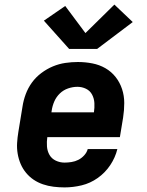

<svg xmlns="http://www.w3.org/2000/svg" viewBox="-20 -808 640 836"><path d="M261 8Q237 8 213 5Q189 2 167 -5.5Q145 -13 126.5 -25.5Q108 -38 93.5 -55.5Q79 -73 70 -94Q61 -115 57 -138.5Q53 -162 54.5 -186Q56 -210 60 -234L78 -344Q82 -371 92 -398Q102 -425 119 -448.5Q136 -472 160 -490Q184 -508 210.5 -519Q237 -530 264.5 -534Q292 -538 319 -538Q351 -538 382 -532Q413 -526 439 -511Q465 -496 483.5 -472.5Q502 -449 511.5 -420Q521 -391 521 -359.5Q521 -328 516 -296L502 -211H186Q183 -191 184.5 -170.5Q186 -150 195.5 -133.5Q205 -117 223 -108.5Q241 -100 261 -100Q276 -100 291.5 -102.5Q307 -105 321 -112Q335 -119 346.5 -131.5Q358 -144 362 -159H491Q482 -122 460 -89Q438 -56 405.5 -33Q373 -10 335.5 -1Q298 8 261 8ZM204 -319H389Q392 -339 391 -359Q390 -379 381 -396Q372 -413 354.5 -421.5Q337 -430 317 -430Q297 -430 276.5 -423Q256 -416 240.5 -401Q225 -386 216.5 -366.5Q208 -347 205 -326ZM281 -595 171 -718 264 -782 352 -664 478 -788 558 -712 403 -595Z"/></svg>

Font: Iosevka Slab XBdExObl
Style: Regular
Weight: 800
Width: 7
Italic angle: -9°
Monospace: yes
Designer: Belleve Invis
Foundry: Belleve Invis
Version: Version 11.1.0; ttfautohint (v1.8.3)